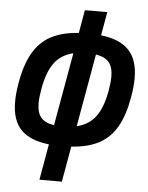

<svg xmlns="http://www.w3.org/2000/svg" viewBox="-57 -706 713 922"><g transform="rotate(5 300.0 -245.0)"><path d="M198.5 -3Q106 -13.5 62.5 -59Q19 -104.5 19 -192.5Q19 -234 28 -285Q43.5 -374.5 75.8 -430.2Q108 -486 161.2 -514.5Q214.5 -543 295 -548.5L314.5 -660H422.5L402.5 -546.5Q494 -536 537.5 -489.8Q581 -443.5 581 -355.5Q581 -314 572 -263Q556.5 -174 524.5 -118.8Q492.5 -63.5 439.5 -35.2Q386.5 -7 306.5 -1.5L276 170H168ZM132 -195.5Q132 -150 151.8 -126.8Q171.5 -103.5 215 -97L277.5 -449Q219 -435.5 186.2 -391.2Q153.5 -347 139 -263Q132 -222.5 132 -195.5ZM462 -285Q469 -325.5 469 -352.5Q469 -398.5 449.5 -422Q430 -445.5 386 -452.5L324 -101.5Q382 -115 414.8 -159Q447.5 -203 462 -285Z"/></g></svg>

Font: JuliaMono Black
Style: Italic
Weight: 900
Italic angle: -9°
Monospace: yes
Designer: cormullion
Foundry: corm
Version: Version 0.057; ttfautohint (v1.8.4)